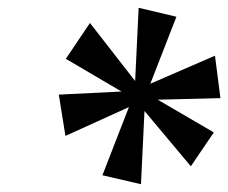

<svg xmlns="http://www.w3.org/2000/svg" viewBox="-20 -785 586 493"><path d="M342 -312 351 -500 470 -358 529 -445 385 -529 546 -533 532 -642 366 -570 433 -742 336 -765 327 -577 211 -726 149 -634 292 -550 131 -542 148 -436 311 -510 243 -335Z"/></svg>

Font: Noto Serif Semi
Style: Italic
Weight: 600
Italic angle: -12°
Designer: Monotype Design Team
Foundry: Monotype Imaging Inc.
Version: Version 1.901